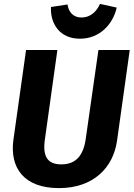

<svg xmlns="http://www.w3.org/2000/svg" viewBox="-20 -950 687 987"><path d="M391 -751C493 -751 561 -826 580 -911L494 -930C477 -891 445 -860 399 -860C355 -860 333 -889 327 -927L242 -914C238 -829 286 -751 391 -751ZM647 -693H486L421 -238C409 -150 370 -105 295 -105C223 -105 198 -147 211 -235L275 -693H114L49 -232C29 -86 104 17 283 17C460 17 563 -88 582 -229Z"/></svg>

Font: Fira Sans
Style: Bold Italic
Weight: 700
Italic angle: -8°
Designer: bBox Type GmbH & Carrois Corporate GbR & Edenspiekermann AG
Foundry: bBox Type GmbH & Carrois Corporate GbR & Edenspiekermann AG
Version: Version 4.301;PS 004.301;hotconv 1.0.88;makeotf.lib2.5.64775